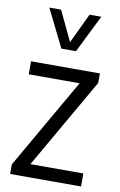

<svg xmlns="http://www.w3.org/2000/svg" viewBox="-90 -859 569 909"><g transform="rotate(10 194.0 -404.0)"><path d="M25.5 0V-46L275 -480H30.5V-542.5H361.5V-497L112 -62.5H366.5V0ZM161.5 -626.5 71.5 -808H128L196.5 -664L265 -808H321.5L231.5 -626.5Z"/></g></svg>

Font: Encode Sans Condensed Condensed
Style: Regular
Weight: 400
Width: 3
Designer: Multiple Designers
Foundry: Impallari Type
Version: Version 3.000; ttfautohint (v1.8.3) -l 8 -r 50 -G 200 -x 14 